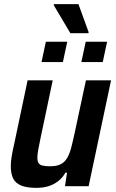

<svg xmlns="http://www.w3.org/2000/svg" viewBox="-20 -897 560 925"><path d="M156 8Q108 8 81 -3.5Q54 -15 43 -38Q32 -61 32 -97Q32 -116 36 -142Q40 -168 47 -197L113 -510H234L175 -230Q168 -198 164 -175Q160 -152 160 -138Q160 -120 166 -111Q172 -102 186 -99Q200 -96 222 -96Q253 -96 272 -105.5Q291 -115 303 -135Q315 -155 323 -185.5Q331 -216 340 -258L394 -510H515L407 0H293L303 -65H295Q281 -40 260 -24Q239 -8 213.5 0Q188 8 156 8ZM372 -598 393 -696H496L475 -598ZM180 -598 201 -696H304L283 -598ZM319 -737 239 -872 240 -877H358L407 -742L406 -737Z"/></svg>

Font: Saira SemiCondensed SemiBold
Style: Italic
Weight: 600
Width: 4
Italic angle: -12°
Designer: Hector Gatti with collaboration of the Omnibus-Type team
Foundry: Omnibus-Type
Version: Version 1.101